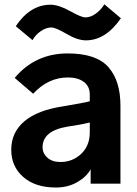

<svg xmlns="http://www.w3.org/2000/svg" viewBox="-20 -836 624 874"><path d="M173.8 -166Q173.8 -137.7 195.8 -118.2Q217.8 -98.6 254.9 -98.6Q310.5 -98.6 349.6 -135.7Q388.7 -172.9 388.7 -233.4V-278.3Q349.6 -268.6 289.1 -259.8Q173.8 -241.2 173.8 -166ZM31.2 -154.3Q31.2 -233.4 91.3 -284.2Q151.4 -335 270.5 -352.5Q364.3 -368.2 388.7 -375V-405.3Q388.7 -443.4 361.3 -463.4Q334 -483.4 289.1 -483.4Q199.2 -483.4 130.9 -409.2L46.9 -481.4Q140.6 -592.8 288.1 -592.8Q418 -592.8 473.1 -530.8Q528.3 -468.8 528.3 -354.5V0H392.6V-65.4Q374 -31.2 331.5 -6.8Q289.1 17.6 234.4 17.6Q140.6 17.6 85.9 -30.3Q31.2 -78.1 31.2 -154.3ZM51.8 -716.8Q117.2 -814.5 210 -814.5Q247.1 -814.5 298.8 -785.6Q350.6 -756.8 368.2 -756.8Q392.6 -756.8 416 -773.9Q439.5 -791 455.1 -816.4L530.3 -752.9Q460.9 -652.3 371.1 -652.3Q333 -652.3 283.2 -681.6Q233.4 -710.9 213.9 -710.9Q190.4 -710.9 166.5 -694.8Q142.6 -678.7 127.9 -653.3Z"/></svg>

Font: Gothic A1 ExtraBold
Style: Regular
Weight: 800
Designer: HanYang I&C Co.,Ltd.
Foundry: HanYang I&C Co.,Ltd.
Version: Version 2.50